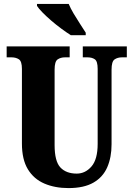

<svg xmlns="http://www.w3.org/2000/svg" viewBox="-20 -951 682 981"><path d="M330 10Q261 10 207 -13Q153 -36 122.5 -86Q92 -136 92 -218V-599Q92 -638 76.5 -648Q61 -658 39 -658H14V-714H336V-658H312Q290 -658 274.5 -647.5Q259 -637 259 -595V-210Q259 -127 288.5 -95.5Q318 -64 372 -64Q416 -64 447.5 -100.5Q479 -137 479 -216V-599Q479 -638 464.5 -648Q450 -658 427 -658H403V-714H628V-658H603Q581 -658 565.5 -647.5Q550 -637 550 -595V-214Q550 -147 528 -96.5Q506 -46 457.5 -18Q409 10 330 10ZM342 -771Q320 -785 293.5 -804.5Q267 -824 241.5 -846Q216 -868 196.5 -888Q177 -908 169 -921V-931H331Q340 -909 356 -882Q372 -855 389 -829Q406 -803 418 -784V-771Z"/></svg>

Font: Noto Serif Lao ExtraCondensed Black
Style: Regular
Weight: 900
Width: 2
Designer: Monotype Design Team
Foundry: Monotype Imaging Inc.
Version: Version 2.003; ttfautohint (v1.8.4.7-5d5b)